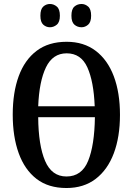

<svg xmlns="http://www.w3.org/2000/svg" viewBox="-20 -935 668 965"><path d="M314 10Q223 10 163.5 -36Q104 -82 74 -165Q44 -248 44 -359Q44 -470 74 -552Q104 -634 164 -679.5Q224 -725 315 -725Q401 -725 461 -679.5Q521 -634 552 -551.5Q583 -469 583 -358Q583 -247 552 -164.5Q521 -82 461 -36Q401 10 314 10ZM456 -401Q451 -526 419 -596.5Q387 -667 315 -667Q245 -667 211 -596.5Q177 -526 172 -401ZM314 -48Q391 -48 423 -126.5Q455 -205 457 -346H172Q173 -205 206.5 -126.5Q240 -48 314 -48ZM390 -798Q369 -798 354 -811Q339 -824 339 -856Q339 -889 354 -902Q369 -915 390 -915Q408 -915 423 -902Q438 -889 438 -856Q438 -824 423 -811Q408 -798 390 -798ZM231 -798Q212 -798 197.5 -811Q183 -824 183 -856Q183 -889 197.5 -902Q212 -915 231 -915Q250 -915 265.5 -902Q281 -889 281 -856Q281 -824 265.5 -811Q250 -798 231 -798Z"/></svg>

Font: Noto Serif ExtraCondensed SemiBold
Style: Regular
Weight: 600
Width: 2
Designer: Monotype Design Team
Foundry: Monotype Imaging Inc.
Version: Version 2.015; ttfautohint (v1.8.4.7-5d5b)